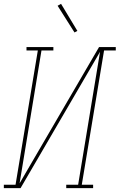

<svg xmlns="http://www.w3.org/2000/svg" viewBox="-57 -980 623 1000"><path d="M-37 0V-18H24L140 -717H81V-735H221V-717H159L45 -25L459 -735H546V-717H485L369 -18H428V0H288V-18H350L464 -710L50 0ZM331 -811 243 -950 261 -960 346 -819Z"/></svg>

Font: Iosevka Slab Thin
Style: Italic
Weight: 100
Italic angle: -9°
Monospace: yes
Designer: Belleve Invis
Foundry: Belleve Invis
Version: Version 11.1.1; ttfautohint (v1.8.3)